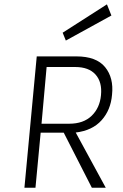

<svg xmlns="http://www.w3.org/2000/svg" viewBox="-20 -884 577 904"><path d="M95 0 153 -618.5H339.5Q433.5 -618.5 474.8 -568Q516 -517.5 507.5 -438Q501.5 -366 458.2 -317.8Q415 -269.5 336.5 -260L478 0H412.5L280 -259.5H171.5L147 0ZM175.5 -301.5H306Q373 -301.5 411.5 -338.8Q450 -376 455.5 -436Q461.5 -497.5 429.8 -533Q398 -568.5 334 -568.5H199.5ZM290 -693 275 -730 483.5 -863.5 504.5 -811Z"/></svg>

Font: Karla Light
Style: Italic
Weight: 300
Italic angle: -8°
Designer: Jonathan Pinhorn
Version: Version 2.004;gftools[0.9.33]